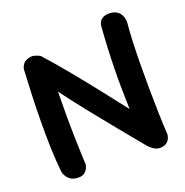

<svg xmlns="http://www.w3.org/2000/svg" viewBox="-118 -756 834 864"><g transform="rotate(-20 299.0 -324.5)"><path d="M110 -1Q91 -2 79.5 -9Q68 -16 61.5 -25.5Q55 -35 52.5 -42Q50 -49 50 -49Q44 -103 42 -165Q40 -227 40.5 -292Q41 -357 43.5 -420.5Q46 -484 49 -541Q49 -541 51 -550Q53 -559 61.5 -569Q70 -579 90 -584Q102 -587 113.5 -584Q125 -581 133.5 -577Q142 -573 143 -571Q187 -522 234.5 -464.5Q282 -407 332.5 -343Q383 -279 435 -212Q434 -255 433 -303.5Q432 -352 433 -403.5Q434 -455 436.5 -507Q439 -559 443 -610Q443 -610 444.5 -616Q446 -622 451 -629.5Q456 -637 467 -642.5Q478 -648 496 -648Q516 -647 528 -640.5Q540 -634 546.5 -624Q553 -614 555.5 -604Q558 -594 558 -587.5Q558 -581 558 -581Q554 -540 552 -489Q550 -438 549.5 -381.5Q549 -325 549.5 -266.5Q550 -208 551.5 -152Q553 -96 556 -47Q556 -47 555 -40.5Q554 -34 550 -25.5Q546 -17 537 -10Q528 -3 511 -1Q494 1 480 -7Q466 -15 458 -23.5Q450 -32 450 -32Q450 -32 438 -46.5Q426 -61 405 -86.5Q384 -112 358 -144Q332 -176 303.5 -211Q275 -246 247.5 -280.5Q220 -315 197.5 -344.5Q175 -374 159 -396Q158 -346 158 -289.5Q158 -233 159.5 -171.5Q161 -110 164 -46Q164 -46 162.5 -39Q161 -32 156 -23Q151 -14 140 -7Q129 0 110 -1Z"/></g></svg>

Font: Sour Gummy Medium
Style: Regular
Weight: 500
Designer: Stefie Justprince
Foundry: Eifetstype
Version: Version 1.000